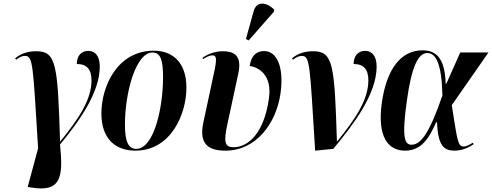

<svg xmlns="http://www.w3.org/2000/svg" viewBox="-20 -828 2737 1068"><path d="M153 215C321 243 332 157 314 -24C420 -153 535 -312 535 -458C535 -518 508 -545 471 -545C429 -545 407 -513 407 -472C465 -472 489 -440 489 -381C489 -275 420 -170 316 -42H314C301 -470 293 -543 182 -543C145 -543 100 -535 64 -503L70 -496C90 -512 106 -517 119 -517C164 -517 163 -471 192 -3L134 212Z M733 10C932 10 1017 -195 1017 -340C1017 -486 935 -546 836 -546C631 -546 544 -346 544 -197C544 -58 620 10 733 10ZM738 0C696 0 675 -36 675 -135C675 -312 735 -536 828 -536C872 -536 887 -496 887 -399C887 -226 836 0 738 0Z M1363 -603 1503 -762 1506 -774C1461 -818 1407 -823 1391 -766L1348 -611ZM1234 10C1405 10 1516 -142 1540 -306C1561 -452 1522 -544 1449 -544C1408 -544 1377 -519 1369 -461C1423 -453 1494 -408 1476 -281C1449 -87 1361 -9 1279 -9C1230 -9 1223 -37 1245 -138L1306 -421C1328 -525 1275 -543 1219 -543C1175 -543 1136 -527 1107 -507L1109 -499C1131 -513 1150 -521 1162 -520C1181 -520 1188 -508 1174 -440L1111 -146C1085 -24 1142 10 1234 10Z M1733 10 1834 0C1945 -134 2075 -303 2075 -458C2075 -518 2048 -545 2011 -545C1969 -545 1947 -513 1947 -472C2005 -472 2029 -440 2029 -381C2029 -275 1960 -170 1856 -42H1854C1841 -470 1833 -543 1722 -543C1685 -543 1640 -535 1604 -503L1610 -496C1630 -512 1646 -517 1659 -517C1705 -517 1703 -470 1733 10Z M2233 10C2323 10 2366 -57 2406 -148H2411C2416 -16 2450 10 2508 10C2551 10 2589 -8 2615 -26L2610 -34C2594 -24 2574 -13 2559 -13C2525 -13 2524 -51 2493 -243L2697 -536H2540L2463 -363H2459C2455 -518 2395 -548 2330 -548C2216 -548 2132 -454 2104 -257C2077 -65 2140 10 2233 10ZM2269 -23C2231 -23 2214 -60 2243 -267C2270 -461 2307 -533 2357 -533C2403 -533 2437 -478 2441 -297C2369 -89 2322 -23 2269 -23Z"/></svg>

Font: Noto Serif Display Condensed
Style: Bold Italic
Weight: 700
Width: 3
Italic angle: -12°
Designer: Monotype Design Team
Foundry: Monotype Imaging Inc.
Version: Version 2.009